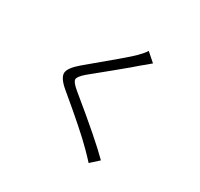

<svg xmlns="http://www.w3.org/2000/svg" viewBox="-176 -1020 1351 1300"><g transform="rotate(30 500.0 -369.5)"><path d="M701 -741 667 -712Q642 -691 635 -686Q595 -650 492 -566L345 -446Q299 -406 299 -385Q299 -363 349 -322Q622 -99 724 4L661 61Q631 28 595 -8Q506 -99 277 -289Q209 -346 212 -387Q215 -425 283 -483Q546 -701 580 -736Q618 -774 634 -800Z"/></g></svg>

Font: Source Han Sans CN Normal
Style: Regular
Weight: 350
Designer: Ryoko NISHIZUKA 西塚涼子 (kana, bopomofo & ideographs); Paul D. Hunt (Latin, Greek & Cyrillic); Sandoll Communications 산돌커뮤니
Foundry: Adobe
Version: Version 2.004;hotconv 1.0.118;makeotfexe 2.5.65603